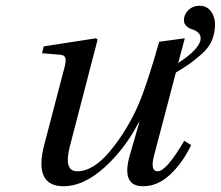

<svg xmlns="http://www.w3.org/2000/svg" viewBox="-20 -635 767 667"><path d="M533 -490 622 -502 599 -416Q677 -467 677 -502Q677 -514 668 -522Q659 -530 648 -533Q637 -536 628 -544Q619 -552 619 -565Q619 -585 634.5 -600Q650 -615 672 -615Q699 -615 713 -595.5Q727 -576 727 -551Q727 -521 716.5 -495.5Q706 -470 682.5 -449Q659 -428 641.5 -415.5Q624 -403 591 -383L515 -94Q501 -40 528 -40Q558 -40 620 -146L644 -131Q615 -70 571.5 -29Q528 12 477 12Q400 12 431 -96L464 -210H462Q414 -117 342 -52.5Q270 12 201 12Q96 12 134 -133L203 -397Q210 -420 207.5 -432Q205 -444 188 -445L126 -450L132 -474L314 -502L319 -497L223 -128Q200 -40 248 -40Q305 -40 364 -112Q423 -184 462 -274Q491 -342 533 -490Z"/></svg>

Font: Lingua Franca
Style: Italic
Weight: 400
Italic angle: -13°
Version: Version 1.19